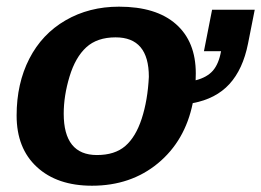

<svg xmlns="http://www.w3.org/2000/svg" viewBox="-20 -558 799 587"><path d="M578.6 -333.5 578.1 -312.5Q612.8 -321.3 630.9 -342Q648.9 -362.8 655.8 -401.4H603.5L628.4 -528.3H758.8L738.3 -424.8Q722.7 -346.2 681.4 -301Q640.1 -255.9 569.3 -242.7Q545.9 -127.4 462.9 -58.8Q379.9 9.8 261.2 9.8Q154.8 9.8 92.8 -47.4Q30.8 -104.5 30.8 -204.6Q30.8 -302.7 69.6 -378.4Q108.4 -454.1 180.4 -495.8Q252.4 -537.6 343.8 -537.6Q457.5 -537.6 518.1 -484.1Q578.6 -430.7 578.6 -333.5ZM435.1 -323.2Q435.1 -443.8 333.5 -443.8Q276.9 -443.8 243.7 -413.3Q210.4 -382.8 192.6 -324Q174.8 -265.1 174.8 -210.4Q174.8 -84 276.4 -84Q331.1 -84 363 -111.6Q395 -139.2 413.3 -195.3Q431.6 -251.5 435.1 -323.2Z"/></svg>

Font: Liberation Sans
Style: Bold Italic
Weight: 700
Italic angle: -12°
Designer: Steve Matteson
Foundry: Ascender Corporation
Version: Version 2.1.5